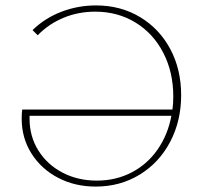

<svg xmlns="http://www.w3.org/2000/svg" viewBox="-20 -683 748 708"><path d="M648 -332Q648 -237 607.5 -160Q567 -83 495 -39Q423 5 333 5Q256 5 194 -27.5Q132 -60 96 -117Q60 -174 60 -245Q60 -267 62 -279H616Q619 -303 619 -327Q619 -417 582 -488.5Q545 -560 479.5 -600Q414 -640 331 -640Q269 -640 214.5 -617.5Q160 -595 119 -553L100 -572Q145 -616 206 -639.5Q267 -663 334 -663Q425 -663 496.5 -620Q568 -577 608 -502Q648 -427 648 -332ZM612 -256H89V-245Q89 -180 121.5 -128Q154 -76 210.5 -46.5Q267 -17 337 -17Q407 -17 465 -47Q523 -77 561 -131.5Q599 -186 612 -256Z"/></svg>

Font: Ysabeau SC Extralight
Style: Regular
Weight: 200
Designer: Christian Thalmann (Catharsis Fonts)
Version: Version 0.003